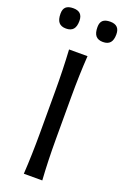

<svg xmlns="http://www.w3.org/2000/svg" viewBox="-196 -982 671 1035"><g transform="rotate(20 139.5 -465.0)"><path d="M-21 -878.9Q-21 -905.3 -7.3 -917.5Q6.3 -929.7 34.7 -929.7Q88.4 -929.7 88.4 -876.5Q88.4 -843.8 75 -828.4Q61.5 -813 33.7 -813Q5.9 -813 -7.6 -828.9Q-21 -844.7 -21 -878.9ZM190.9 -878.9Q190.9 -905.3 204.6 -917.5Q218.3 -929.7 246.6 -929.7Q300.3 -929.7 300.3 -876.5Q300.3 -843.8 286.9 -828.4Q273.4 -813 245.6 -813Q217.8 -813 204.3 -828.9Q190.9 -844.7 190.9 -878.9ZM194.3 0H88.4Q95.2 -110.8 95.2 -235.4V-474.6Q95.2 -600.6 88.4 -712.9H194.3Q187 -603.5 187 -474.6V-235.4Q187 -107.9 194.3 0Z"/></g></svg>

Font: Commissioner Flair
Style: Regular
Weight: 400
Designer: Kostas Bartsokas
Foundry: Kostas Bartsokas
Version: Version 1.000